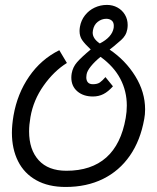

<svg xmlns="http://www.w3.org/2000/svg" viewBox="-20 -745 640 782"><path d="M28.5 -204.5Q28.5 -235 35 -274Q50.5 -363.5 98.8 -433.5Q147 -503.5 221.5 -540.5L252.5 -488.5Q199.5 -455.5 157.8 -396.5Q116 -337.5 104 -268Q98.5 -236 98.5 -210Q98.5 -135.5 137.5 -92.5Q176.5 -49.5 250.5 -49.5Q352 -49.5 412.8 -103.5Q473.5 -157.5 492 -264.5Q496.5 -290 496.5 -315Q496.5 -373.5 470.2 -423.8Q444 -474 389.5 -513.5Q366 -494.5 350.2 -475Q334.5 -455.5 332.5 -441Q331.5 -433 331.5 -430Q331.5 -417 338 -409.5Q344.5 -402 358.5 -402Q376.5 -402 386.8 -409.2Q397 -416.5 409.5 -431L440 -393.5Q420.5 -371.5 401.2 -361.8Q382 -352 358.5 -352Q319.5 -352 295 -373Q270.5 -394 270.5 -429Q270.5 -437 272 -446Q276.5 -471.5 293.5 -491.2Q310.5 -511 349.5 -543.5Q325.5 -566 314.8 -581.5Q304 -597 304 -618.5Q304 -626.5 305.5 -635.5Q310 -662 326 -682.5Q342 -703 365.5 -714Q389 -725 415.5 -725Q439 -725 458.2 -714.5Q477.5 -704 488.8 -685.2Q500 -666.5 500 -643Q500 -635 498.5 -626Q496 -612 489.5 -601.2Q483 -590.5 473.2 -581.8Q463.5 -573 443 -556L426.5 -543Q491 -499.5 531 -434.8Q571 -370 571 -299.5Q571 -278.5 567.5 -260.5Q552 -173 509 -111Q466 -49 399.5 -16.2Q333 16.5 247.5 16.5Q177 16.5 127.8 -11Q78.5 -38.5 53.5 -88.5Q28.5 -138.5 28.5 -204.5ZM357.5 -612Q357.5 -587.5 386.5 -568Q436.5 -593.5 443 -631.5Q443.5 -634.5 443.5 -640Q443.5 -654.5 434.8 -661.5Q426 -668.5 413 -668.5Q394 -668.5 378.2 -656.2Q362.5 -644 358.5 -621.5Q357.5 -615.5 357.5 -612Z"/></svg>

Font: JuliaMono Light
Style: Italic
Weight: 300
Italic angle: -9°
Monospace: yes
Designer: cormullion
Foundry: corm
Version: Version 0.054; ttfautohint (v1.8.4)